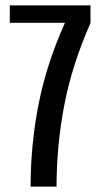

<svg xmlns="http://www.w3.org/2000/svg" viewBox="-20 -695 372 715"><path d="M94 0H190.5Q191 -157 219.8 -305.5Q248.5 -454 317 -609.5V-675H16.5V-610H221.5L221 -608Q153 -456.5 123.5 -306Q94 -155.5 94 0Z"/></svg>

Font: Anybody Condensed
Style: Regular
Weight: 400
Width: 3
Designer: Tyler Finck
Foundry: Etcetera Type Company
Version: Version 1.113;gftools[0.9.25]